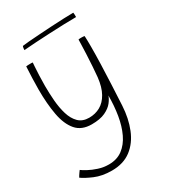

<svg xmlns="http://www.w3.org/2000/svg" viewBox="-214 -729 967 1095"><g transform="rotate(-30 270.0 -181.0)"><path d="M192 264.5Q128.5 264.5 80.2 243.8Q32 223 9.5 206Q11 202.5 15.2 195.8Q19.5 189 24.8 181.5Q30 174 34 169Q44 177 68.8 190.5Q93.5 204 126.8 214.8Q160 225.5 194.5 225.5Q248 225.5 285 197.8Q322 170 344.8 122Q367.5 74 377.8 12.5Q388 -49 388 -117Q382.5 -98.5 365 -76Q347.5 -53.5 313.5 -37.5Q279.5 -21.5 224 -21.5Q158 -21.5 122.5 -63Q87 -104.5 73.5 -177.8Q60 -251 60 -345Q60 -380.5 61.5 -418Q63 -455.5 65 -495Q69 -496 77 -496.2Q85 -496.5 92.5 -496.5Q98 -496.5 102.2 -496.5Q106.5 -496.5 108.5 -495.5Q108 -491.5 106.5 -469Q105 -446.5 103.5 -413.5Q102 -380.5 102 -345Q102 -296.5 106 -246.8Q110 -197 122.8 -155Q135.5 -113 161.2 -87.2Q187 -61.5 230.5 -61.5Q271 -61.5 303.8 -79.8Q336.5 -98 358.2 -136.8Q380 -175.5 387 -237Q390 -265.5 392.5 -305Q395 -344.5 396.8 -382.8Q398.5 -421 399.2 -448Q400 -475 400 -478.5Q404 -479.5 409.2 -479.8Q414.5 -480 420 -480Q434.5 -480 440 -478Q441.5 -450.5 441.5 -407.5Q441.5 -357.5 439.5 -293.5Q437.5 -229.5 434.2 -161Q431 -92.5 427.5 -28Q423 55 396.2 121.2Q369.5 187.5 319 226Q268.5 264.5 192 264.5ZM452 -596.5Q416 -596.5 371 -595Q326 -593.5 277.8 -591.2Q229.5 -589 184 -586.2Q138.5 -583.5 102.5 -580.5Q102.5 -586 103.8 -594Q105 -602 107 -605.5Q118.5 -607.5 149.2 -610Q180 -612.5 221 -615.2Q262 -618 305.8 -620.5Q349.5 -623 388 -624.5Q426.5 -626 450.5 -626Q451.5 -623.5 451.8 -614.5Q452 -605.5 452 -596.5Z"/></g></svg>

Font: Grandstander Thin Thin
Style: Regular
Weight: 250
Version: Version 1.200